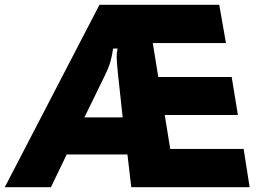

<svg xmlns="http://www.w3.org/2000/svg" viewBox="-76 -783 1130 803"><path d="M137 0H-56L340 -763H841L869 -603H563L586 -461H893L919 -302H613L636 -160H943L968 0H473L457 -137H203ZM277 -292H437L417 -478Q412 -525 412 -546Q412 -564 416 -580H397Q393 -551 386 -526Q379 -501 362 -466Z"/></svg>

Font: Open Sauce Sans Black Italic
Style: Regular
Weight: 900
Italic angle: -10°
Designer: Alfredo Marco Pradil
Foundry: Creative Sauce Fz LLC
Version: Version 1.477